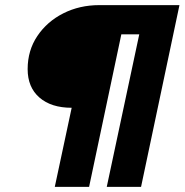

<svg xmlns="http://www.w3.org/2000/svg" viewBox="-20 -730 721 750"><path d="M194 0 260 -309Q180 -309 134 -349Q88 -389 88 -460Q88 -533 126 -589.5Q164 -646 227.5 -678Q291 -710 368 -710H681L531 0H397L524 -596H454L328 0Z"/></svg>

Font: Geist
Style: Bold Italic
Weight: 700
Italic angle: -12°
Designer: Basement.studio, Andrés Briganti, Mateo Zaragoza
Foundry: Basement.studio, Vercel, Andrés Briganti, Guido Ferreyra, Mateo Zaragoza
Version: Version 1.500; ttfautohint (v1.8.4.7-5d5b)